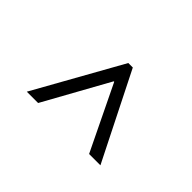

<svg xmlns="http://www.w3.org/2000/svg" viewBox="-96 -738 876 876"><g transform="rotate(-45 342.0 -299.5)"><path d="M553 -273 133 -62V-135L447 -287V-290L133 -464V-537L553 -302Z"/></g></svg>

Font: Ekushey Amar Bangla
Style: Regular
Weight: 400
Designer: Al Mamun Sumon
Foundry: Al Mamun Sumon
Version: Version 1.0